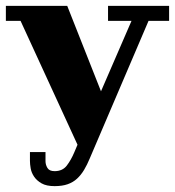

<svg xmlns="http://www.w3.org/2000/svg" viewBox="-35 -469 596 654"><path d="M-15 -449H194L309 -158L413 -398H333V-449H541V-398H471L271 70Q262 92 251.5 109.5Q241 127 227.5 139.5Q214 152 195.5 158.5Q177 165 151 165Q123 165 106.5 155.5Q90 146 81 132.5Q72 119 69.5 104.5Q67 90 67 79V49H120V80Q120 92 126.5 103Q133 114 151 114Q178 114 192.5 95Q207 76 218 50L229 24L35 -398H-15Z"/></svg>

Font: Bigshot One
Style: Regular
Weight: 400
Designer: Gesine Todt
Foundry: Gesine Todt
Version: Version 1.000